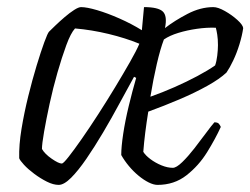

<svg xmlns="http://www.w3.org/2000/svg" viewBox="-20 -520 704 540"><path d="M145 0Q130 0 112 -9Q94 -18 76.5 -31Q59 -44 47.5 -56.5Q36 -69 34 -75Q33 -112 40.5 -157.5Q48 -203 59.5 -249.5Q71 -296 83 -335.5Q95 -375 104.5 -401Q114 -427 118 -431Q124 -437 136 -448.5Q148 -460 162 -472Q176 -484 188.5 -492Q201 -500 208 -500Q224 -500 253 -491.5Q282 -483 316 -468Q350 -453 379 -435L385 -500Q425 -500 438 -487.5Q451 -475 444 -441Q471 -462 507.5 -481Q544 -500 580 -500Q593 -500 612.5 -489Q632 -478 647.5 -464Q663 -450 664 -441Q661 -420 653.5 -395.5Q646 -371 636 -350Q626 -329 617 -316Q598 -298 563 -278.5Q528 -259 484.5 -240.5Q441 -222 397 -206Q392 -175 388.5 -147Q385 -119 383 -93Q389 -83 403 -72.5Q417 -62 434 -55Q451 -48 466 -48Q476 -48 492.5 -64Q509 -80 526.5 -102.5Q544 -125 559.5 -146Q575 -167 583 -176Q592 -176 595.5 -172Q599 -168 601 -163Q586 -130 562.5 -92Q539 -54 504.5 -27Q470 0 423 0Q412 0 398 -7Q384 -14 369.5 -26Q355 -38 342.5 -53Q330 -68 321 -84Q321 -107 326.5 -143.5Q332 -180 342 -221.5Q352 -263 363 -301L357 -304Q338 -270 316 -229Q294 -188 270 -147.5Q246 -107 223 -73.5Q200 -40 180 -20Q160 0 145 0ZM154 -60Q158 -60 173 -79Q188 -98 210 -129.5Q232 -161 256.5 -199Q281 -237 304 -275Q327 -313 345.5 -345.5Q364 -378 372 -397Q333 -413 285.5 -424.5Q238 -436 191 -440Q179 -427 166.5 -393Q154 -359 141.5 -315.5Q129 -272 119.5 -228Q110 -184 104 -149.5Q98 -115 98 -101Q106 -87 125.5 -73.5Q145 -60 154 -60ZM403 -248Q437 -260 471 -275Q505 -290 535 -306Q565 -322 585 -336Q589 -347 591 -363.5Q593 -380 593 -393Q593 -410 591 -422.5Q589 -435 587 -442Q562 -443 534 -439Q506 -435 481.5 -427.5Q457 -420 441 -409Q431 -383 421 -340Q411 -297 403 -248Z"/></svg>

Font: Texturina Medium 12pt Thin
Style: Italic
Weight: 250
Italic angle: -11°
Version: Version 1.002